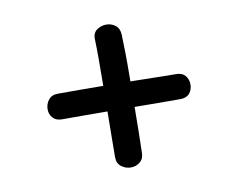

<svg xmlns="http://www.w3.org/2000/svg" viewBox="-59 -634 768 621"><g transform="rotate(-10 325.0 -323.5)"><path d="M367 -130Q367 -110 354 -99.5Q341 -89 324 -89Q307 -89 293 -99.5Q279 -110 279 -130Q279 -155 279.5 -194Q280 -233 280.5 -278.5Q281 -324 281.5 -369Q282 -414 282 -453Q282 -492 281 -517Q280 -538 294 -548Q308 -558 325 -558Q342 -558 355 -548Q368 -538 369 -517Q370 -494 370.5 -456.5Q371 -419 370.5 -374.5Q370 -330 369.5 -284Q369 -238 368.5 -198Q368 -158 367 -130ZM132 -281Q112 -281 101.5 -292.5Q91 -304 91 -321Q91 -338 101.5 -351.5Q112 -365 132 -365Q158 -365 202 -365Q246 -365 297.5 -364.5Q349 -364 396.5 -363Q444 -362 478 -361.5Q512 -361 520 -361Q540 -361 550 -349Q560 -337 560 -320Q560 -303 550 -291Q540 -279 520 -279Q514 -279 482 -279Q450 -279 402.5 -279.5Q355 -280 303.5 -280.5Q252 -281 206 -281Q160 -281 132 -281Z"/></g></svg>

Font: Playpen Sans Deva
Style: Regular
Weight: 400
Designer: Pooja Saxena, Gunjan Panchal, Laura Meseguer, Veronika Burian, José Scaglione
Foundry: TypeTogether
Version: Version 2.000